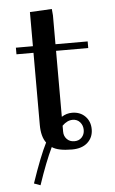

<svg xmlns="http://www.w3.org/2000/svg" viewBox="-53 -625 483 807"><g transform="rotate(-5 188.5 -221.0)"><path d="M32.2 -411.1V-439H104V-583L196.8 -587.9L199.2 -561V-439H335V-411.1H199.2V-132.8Q219.7 -146 243.2 -146Q277.3 -146 298.6 -124.5Q319.8 -103 319.8 -69.8Q319.8 -35.6 296.1 -13.9Q272.5 7.8 230 7.8Q170.9 7.8 146 -9.8Q117.7 48.8 85 146L58.1 136.2Q96.2 23.9 124 -30.8Q104 -57.6 104 -106.9V-411.1ZM199.2 -69.8Q199.2 -51.3 211.4 -38.6Q223.6 -25.9 243.2 -25.9Q262.7 -25.9 274.4 -38.6Q286.1 -51.3 286.1 -69.8Q286.1 -88.9 274.4 -102.5Q262.7 -116.2 243.2 -116.2Q220.2 -116.2 199.2 -95.2Z"/></g></svg>

Font: Dehuti Alt
Style: Bold
Weight: 700
Version: Version 1.2